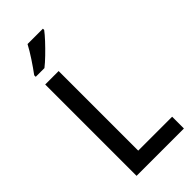

<svg xmlns="http://www.w3.org/2000/svg" viewBox="-291 -1001 1061 1061"><g transform="rotate(-45 239.5 -470.5)"><path d="M86 0V-714H191V-92H456V0ZM295 -931Q281 -912 254.5 -883.5Q228 -855 199 -827Q170 -799 147 -781H79V-793Q103 -825 130 -866Q157 -907 175 -941H295Z"/></g></svg>

Font: Noto Sans Ethiopic SemiCondensed Medium
Style: Regular
Weight: 500
Width: 4
Designer: Monotype Design Team
Foundry: Monotype Imaging Inc.
Version: Version 2.102; ttfautohint (v1.8.4.7-5d5b)